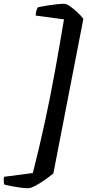

<svg xmlns="http://www.w3.org/2000/svg" viewBox="-74 -821 459 1011"><path d="M75 170Q57 170 33.5 167Q10 164 -13 159.5Q-36 155 -51 151Q-53 147 -54 135.5Q-55 124 -53 110L99 90Q134 -48 162.5 -179.5Q191 -311 215 -443.5Q239 -576 263 -719L114 -739Q114 -754 118 -766Q122 -778 126 -783Q144 -787 169.5 -791Q195 -795 220 -798Q245 -801 263 -801Q276 -801 294.5 -788Q313 -775 332.5 -757Q352 -739 365 -722L207 92Q187 109 161 127Q135 145 111.5 157.5Q88 170 75 170Z"/></svg>

Font: Texturina
Style: Bold Italic
Weight: 700
Italic angle: -11°
Designer: Guillermo Torres Carreño
Foundry: Omnibus-Type
Version: Version 1.002; ttfautohint (v1.8.3)